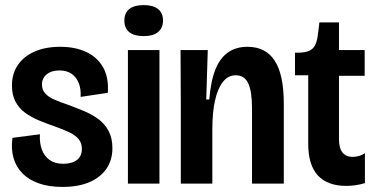

<svg xmlns="http://www.w3.org/2000/svg" viewBox="-20 -722 1478 755"><path d="M225 13Q172 13 132.5 -1Q93 -15 68 -40.5Q43 -66 33 -101.5Q23 -137 29 -180L137 -194Q135 -160 144.5 -134Q154 -108 175 -93Q196 -78 228 -78Q263 -78 282.5 -93Q302 -108 302 -136Q302 -159 289.5 -174.5Q277 -190 253 -201.5Q229 -213 195 -225Q163 -236 133 -248.5Q103 -261 79 -278.5Q55 -296 41 -322Q27 -348 27 -386Q27 -432 50 -466Q73 -500 115.5 -519Q158 -538 217 -538Q275 -538 318.5 -518Q362 -498 385 -458Q408 -418 404 -357L297 -341Q299 -371 290 -394.5Q281 -418 262 -431.5Q243 -445 214 -445Q182 -445 163.5 -429.5Q145 -414 145 -390Q145 -369 158 -354.5Q171 -340 194.5 -330Q218 -320 250 -309Q280 -298 311 -285Q342 -272 367 -253.5Q392 -235 407 -207Q422 -179 422 -139Q422 -94 399.5 -60Q377 -26 333.5 -6.5Q290 13 225 13Z M483 0V-525H607V0ZM545 -580Q508 -580 488.5 -595.5Q469 -611 469 -641Q469 -671 488.5 -686.5Q508 -702 545 -702Q582 -702 601.5 -686.5Q621 -671 621 -641Q621 -612 601.5 -596Q582 -580 545 -580Z M691 0V-300L690 -525H797L791 -331H803Q809 -405 827.5 -450Q846 -495 877.5 -516.5Q909 -538 953 -538Q1025 -538 1060.5 -483Q1096 -428 1096 -314V0H971V-295Q971 -363 956 -394.5Q941 -426 907 -426Q877 -426 856.5 -400Q836 -374 825.5 -327Q815 -280 815 -215V0Z M1342 9Q1268 9 1230 -32Q1192 -73 1192 -157V-426H1140V-515H1161Q1197 -517 1211.5 -533.5Q1226 -550 1230 -585L1236 -634H1313V-525H1414V-424H1313V-175Q1313 -139 1327 -122Q1341 -105 1366 -105Q1378 -105 1391 -108.5Q1404 -112 1415 -120V-2Q1395 4 1377 6.5Q1359 9 1342 9Z"/></svg>

Font: Bricolage Grotesque 72pt SemiCondensed SemiBold
Style: Regular
Weight: 600
Width: 4
Designer: Mathieu Triay
Foundry: Atelier Triay
Version: Version 1.001;gftools[0.9.33.dev8+g029e19f]